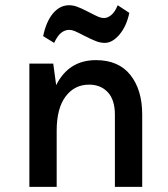

<svg xmlns="http://www.w3.org/2000/svg" viewBox="-20 -732 658 752"><path d="M95 0V-483H188.5L200 -398.5Q249 -496.5 356 -496.5Q444.5 -496.5 490.8 -438.2Q537 -380 537 -283V0H430V-283Q430 -341 402.2 -370.8Q374.5 -400.5 328.5 -400.5Q272 -400.5 237 -354.2Q202 -308 202 -219.5V0ZM192 -564 149 -590.5Q161 -648 187.8 -679.8Q214.5 -711.5 251 -711.5Q265 -711.5 280.5 -706.2Q296 -701 324 -686.5Q351 -672.5 363.5 -667Q376 -661.5 388 -661.5Q402 -661.5 416.2 -673.5Q430.5 -685.5 441 -711.5L486.5 -681.5Q475.5 -629 447.8 -596.5Q420 -564 390.5 -564Q373.5 -564 356 -570.8Q338.5 -577.5 309 -592.5Q284 -605.5 272.8 -610.2Q261.5 -615 251 -615Q235 -615 220.5 -604.2Q206 -593.5 192 -564Z"/></svg>

Font: Karla SemiBold
Style: Regular
Weight: 600
Designer: Jonathan Pinhorn
Version: Version 2.004; ttfautohint (v1.8.4.7-5d5b);gftools[0.9.33]